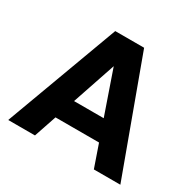

<svg xmlns="http://www.w3.org/2000/svg" viewBox="-144 -803 967 957"><g transform="rotate(30 339.0 -325.0)"><path d="M169.2 -245.7V-129.1H507.6V-245.7ZM661.6 0 422.8 -650.5H256.6L16.2 0H170.2L337.6 -495.2L509.1 0Z"/></g></svg>

Font: Overused Grotesk Light
Style: Regular
Weight: 300
Designer: RandomMaerks
Version: Version 0.005